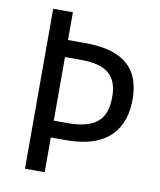

<svg xmlns="http://www.w3.org/2000/svg" viewBox="-81 -779 705 844"><g transform="rotate(10 271.5 -357.0)"><path d="M501 -382C501 -516 428 -590 254 -590H176V-714H88V0H176V-155H245C434 -155 501 -254 501 -382ZM236 -230H176V-514H249C362 -514 411 -471 411 -377C411 -273 359 -230 236 -230Z"/></g></svg>

Font: Noto Sans Malayalam SemiCondensed
Style: Regular
Weight: 400
Width: 4
Designer: Jelle Bosma - Monotype Design Team
Foundry: Monotype Imaging Inc.
Version: Version 2.104